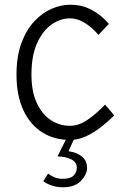

<svg xmlns="http://www.w3.org/2000/svg" viewBox="-20 -582 535 815"><path d="M277 12Q210 12 158.8 -20.5Q107.5 -53 78.8 -115Q50 -177 50 -265Q50 -342.5 70.8 -398.8Q91.5 -455 125.2 -491.2Q159 -527.5 199 -544.8Q239 -562 278 -562Q324 -562 358.5 -545.2Q393 -528.5 414.2 -508.8Q435.5 -489 442 -480.5L398 -434Q387.5 -446.5 369.2 -463Q351 -479.5 327.2 -491.8Q303.5 -504 276 -504Q236.5 -504 199.2 -478.2Q162 -452.5 137.8 -399.5Q113.5 -346.5 113.5 -265Q113.5 -195 135.5 -146.5Q157.5 -98 194.5 -73Q231.5 -48 277 -48Q314 -48 351.2 -73.2Q388.5 -98.5 426 -138L465 -92Q409.5 -38 364.2 -13Q319 12 277 12ZM247 213Q221 213 198.2 205Q175.5 197 164 187L184 155Q194.5 163 209.5 170Q224.5 177 247 177Q278.5 177 292.2 163.5Q306 150 306 130Q306 106.5 282.8 94.5Q259.5 82.5 224 82L265 0H298L271 60Q305 64.5 327.2 82Q349.5 99.5 349.5 131Q349.5 158.5 323.5 185.8Q297.5 213 247 213Z"/></svg>

Font: Junction Light
Style: Regular
Weight: 300
Designer: Caroline Hadilaksono
Foundry: Caroline Hadilaksono, Tyler Finck, The League of Moveable Type
Version: Version 2.000; ttfautohint (v1.8.3)